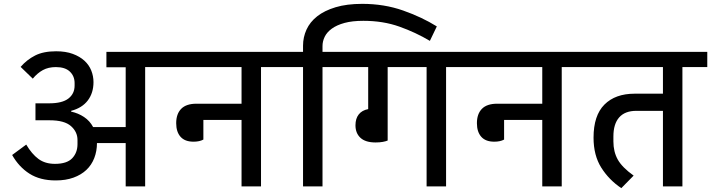

<svg xmlns="http://www.w3.org/2000/svg" viewBox="-20 -967 3689 996"><path d="M269 -31Q188 -31 133 -66Q78 -101 43 -163L116 -217Q145 -168 179.5 -142.5Q214 -117 265 -117Q327 -117 354.5 -146Q382 -175 382 -219V-241Q382 -283 348 -313Q314 -343 238 -343H164V-431H235Q303 -431 335 -456Q367 -481 367 -523V-536Q367 -572 342.5 -595.5Q318 -619 270 -619Q231 -619 202.5 -603.5Q174 -588 150 -559L87 -620Q119 -657 162 -679Q205 -701 271 -701Q321 -701 357.5 -687.5Q394 -674 418 -652Q442 -630 453.5 -601Q465 -572 465 -541Q465 -485 435.5 -446Q406 -407 349 -392V-388Q386 -380 416 -360Q446 -340 463 -308H632V-618H532V-698H862V-619H733V0H632V-225H483Q483 -183 469 -147Q455 -111 428 -85.5Q401 -60 361 -45.5Q321 -31 269 -31Z M984 -232Q939 -232 916.5 -257.5Q894 -283 894 -328Q894 -376 920 -402.5Q946 -429 999 -429H1233V-619H822V-698H1463V-619H1334V0H1233V-345H1035V-243Q1015 -232 984 -232Z M1552 -619H1423V-698H1552V-730Q1552 -774 1570 -813.5Q1588 -853 1625.5 -882.5Q1663 -912 1721 -929.5Q1779 -947 1859 -947Q1973 -947 2071 -912.5Q2169 -878 2246 -830L2210 -755Q2136 -799 2051.5 -829Q1967 -859 1865 -859Q1807 -859 1767 -848Q1727 -837 1701.5 -818.5Q1676 -800 1664.5 -776.5Q1653 -753 1653 -728V-698H1782V-619H1653V0H1552Z M1928 -228Q1876 -228 1850 -252Q1824 -276 1824 -317Q1824 -352 1841 -373.5Q1858 -395 1890 -401V-619H1742V-698H2422V-619H2294V0H2193V-619H1991V-238Q1982 -234 1966 -231Q1950 -228 1928 -228Z M2544 -232Q2499 -232 2476.5 -257.5Q2454 -283 2454 -328Q2454 -376 2480 -402.5Q2506 -429 2559 -429H2793V-619H2382V-698H3023V-619H2894V0H2793V-345H2595V-243Q2575 -232 2544 -232Z M3203 9Q3139 -34 3099 -97.5Q3059 -161 3059 -253Q3059 -368 3115.5 -424.5Q3172 -481 3272 -481H3419V-619H2983V-698H3649V-619H3520V0H3419V-392H3281Q3222 -392 3192 -358Q3162 -324 3162 -259V-233Q3162 -180 3184.5 -139.5Q3207 -99 3267 -56Z"/></svg>

Font: IBM Plex Sans Devanagari Medium
Style: Regular
Weight: 500
Designer: Mike Abbink, Paul van der Laan, Pieter van Rosmalen, Erin McLaughlin
Foundry: Bold Monday
Version: Version 1.1